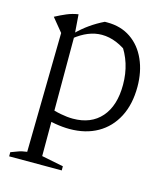

<svg xmlns="http://www.w3.org/2000/svg" viewBox="-104 -574 739 850"><g transform="rotate(15 265.0 -149.5)"><path d="M243 8Q212 8 177 2Q142 -4 104 -17L121 -65Q158 -52 189 -46Q220 -40 246 -40Q329 -40 375.5 -93Q422 -146 422 -242Q422 -293 408 -337.5Q394 -382 366 -420L411 -376Q343 -432 275 -432Q213 -432 151 -382L150 -404Q179 -433 209 -454Q239 -475 272 -491Q275 -491 278.5 -491Q282 -491 284 -491Q346 -491 391.5 -460Q437 -429 461.5 -374Q486 -319 486 -250Q486 -170 456 -112Q426 -54 371.5 -23Q317 8 243 8ZM17 194V175Q32 170 48 163.5Q64 157 89 154L98 -393L48 -454Q74 -468 99 -478.5Q124 -489 151 -493L158 -400V155L258 175V194Z"/></g></svg>

Font: Piazzolla 24pt Light
Style: Regular
Weight: 300
Designer: Juan Pablo del Peral
Foundry: Huerta Tipografica
Version: Version 2.005